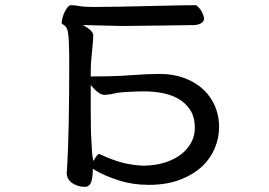

<svg xmlns="http://www.w3.org/2000/svg" viewBox="-20 -668 1040 742"><path d="M253.9 -647.9Q248.5 -647.9 242.7 -641.6Q235.8 -633.8 230.2 -622.3Q224.6 -610.8 221.4 -598.9Q218.3 -586.9 218.3 -580.1Q218.3 -577.6 218.8 -577.1Q219.2 -576.7 219.7 -576.2Q221.2 -574.7 224.1 -573Q227.1 -571.3 229 -569.8Q231.4 -567.4 232.9 -565.9Q235.8 -563 239.3 -556.6Q244.6 -540.5 246.1 -506.6Q247.6 -472.7 247.6 -417.5Q247.6 -362.3 247.1 -306.2Q246.6 -250 245.6 -195.3Q243.7 -93.3 238.8 -9.8Q237.8 -3.9 237.8 -0.5Q237.8 2.9 238.3 7.3Q238.8 11.7 241.7 19Q251 40 280.3 49.8Q293.9 54.2 309.6 54.2Q318.8 54.2 327.6 44.9Q331.1 41 334.2 29.8Q337.4 18.6 338.4 -3.4L338.9 -15.6L349.6 -9.3Q384.8 11.7 439 29.1Q493.2 46.4 554.7 46.4Q622.6 46.4 673.8 27.3Q729.5 6.3 766.1 -29.8Q794.4 -58.6 809.6 -94.2Q826.7 -134.3 826.7 -177.7Q826.7 -233.9 799.3 -280.3Q764.2 -339.8 691.4 -366.7Q648.9 -382.3 598.6 -382.3Q548.3 -382.3 486.3 -377.4Q424.3 -372.6 337.9 -372.6H330.6V-379.9Q330.6 -414.6 332.5 -436Q337.4 -487.3 338.4 -498.5Q340.3 -516.1 340.3 -534.2Q339.8 -537.6 336.9 -542Q334 -546.4 332.5 -548.1Q331.1 -549.8 329.1 -551.8Q325.7 -554.7 322.3 -557.6L300.8 -571.3Q402.3 -568.8 414.1 -568.4Q425.8 -567.9 439.5 -567.9H477.5Q516.6 -567.9 603.5 -569.3Q690.4 -570.8 710 -570.8H710.4Q713.9 -570.8 718.3 -570.8Q722.7 -570.8 729 -570.8Q752.4 -572.3 762.7 -582.5Q768.6 -588.4 768.6 -596.7Q768.6 -602.1 765.6 -608.9Q764.2 -613.8 760.7 -620.1Q755.9 -631.8 745.1 -642.1Q740.2 -647 737.3 -647.9Q687.5 -647.9 593.8 -645.5Q425.3 -641.1 342.8 -641.1Q306.2 -641.1 287.1 -644.5Q270 -647.9 253.9 -647.9ZM330.6 -241.7V-339.4Q344.7 -323.2 347.7 -320.8Q354 -314.5 363.8 -307.9Q373.5 -301.3 385.7 -301.3Q394 -301.8 407.2 -303.7Q417.5 -305.7 421.4 -306.6Q425.3 -307.6 427.7 -308.1Q430.2 -308.6 433.1 -309.1Q459.5 -313 511.2 -314.5Q527.3 -314.9 539.1 -314.9Q568.8 -314.9 602.5 -309.3Q636.2 -303.7 665 -288.6Q694.3 -273.4 713.6 -245.4Q732.9 -217.3 732.9 -173.8Q732.9 -133.3 708 -100.1Q677.2 -58.6 616.2 -39.6Q579.1 -27.8 533.2 -27.8Q502 -28.8 467.8 -35.9Q433.6 -43 391.6 -60.5Q383.8 -63.5 373.5 -68.8L363.3 -72.8Q358.4 -72.8 350.6 -61.5L340.3 -45.9Q336.4 -70.8 335.9 -76.7Q335.4 -82.5 335.4 -85.4Q335 -90.3 331.5 -156.7V-157.2Q331.5 -170.9 331.1 -193.8Q330.6 -216.8 330.6 -241.7Z"/></svg>

Font: Bakudai
Style: ExtraLight
Weight: 200
Version: Version 1.48